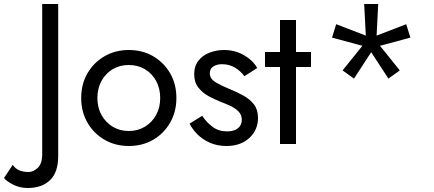

<svg xmlns="http://www.w3.org/2000/svg" viewBox="-131 -720 2172 960"><path d="M-67 104Q-45 140 12 140Q35 140 57.5 119.5Q80 99 80 50V-700H160V60Q160 142 119 181Q78 220 7 220Q-33 220 -66.5 202.5Q-100 185 -111 170Z M275 -230Q275 -300 306.5 -354Q338 -408 392 -439Q446 -470 513 -470Q581 -470 634.5 -439Q688 -408 719.5 -354Q751 -300 751 -230Q751 -161 719.5 -106.5Q688 -52 634.5 -21Q581 10 513 10Q446 10 392 -21Q338 -52 306.5 -106.5Q275 -161 275 -230ZM356 -230Q356 -182 376.5 -145Q397 -108 432.5 -86.5Q468 -65 513 -65Q558 -65 593.5 -86.5Q629 -108 649.5 -145Q670 -182 670 -230Q670 -278 649.5 -315.5Q629 -353 593.5 -374Q558 -395 513 -395Q468 -395 432.5 -374Q397 -353 376.5 -315.5Q356 -278 356 -230Z M880 -141Q901 -109 931.5 -86Q962 -63 1005 -63Q1039 -63 1058.5 -78.5Q1078 -94 1078 -121Q1078 -145 1062.5 -161.5Q1047 -178 1023 -189.5Q999 -201 972 -211Q942 -223 911.5 -239.5Q881 -256 860.5 -282.5Q840 -309 840 -349Q840 -390 861.5 -417Q883 -444 917.5 -457Q952 -470 989 -470Q1044 -470 1089 -444Q1134 -418 1155 -380L1091 -339Q1072 -365 1043.5 -382Q1015 -399 979 -399Q954 -399 936 -388Q918 -377 918 -354Q918 -326 947.5 -308.5Q977 -291 1014 -276Q1054 -260 1087 -241.5Q1120 -223 1139.5 -197Q1159 -171 1159 -130Q1159 -70 1115.5 -30Q1072 10 1001 10Q955 10 918 -6.5Q881 -23 855.5 -49Q830 -75 817 -102Z M1194 -460H1269V-620H1349V-460H1424V-385H1349V0H1269V-385H1194Z M1639 -327 1582 -368 1681 -491 1529 -532 1550 -599 1698 -542 1690 -700H1760L1752 -542L1900 -599L1921 -532L1769 -491L1868 -368L1811 -327L1725 -459Z"/></svg>

Font: Jost*
Style: Regular
Weight: 400
Version: Version 3.7